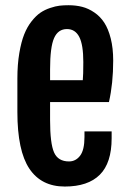

<svg xmlns="http://www.w3.org/2000/svg" viewBox="-20 -700 490 728"><path d="M225.6 7.3Q136.7 7.3 91.3 -60.5Q45.9 -128.4 45.9 -275.4V-402.3Q45.9 -455.6 53.2 -498.5Q60.5 -541.5 71.8 -569.8Q83 -598.1 99.9 -619.4Q116.7 -640.6 133.3 -651.9Q149.9 -663.1 170.4 -669.9Q190.9 -676.8 206.3 -678.5Q221.7 -680.2 239.7 -680.2Q267.6 -680.2 291.5 -674.1Q315.4 -668 337.6 -652.8Q359.9 -637.7 375.2 -614.3Q390.6 -590.8 399.9 -554.2Q409.2 -517.6 409.2 -470.2Q409.2 -383.8 393.1 -313H169.9V-244.6Q169.9 -155.8 185.1 -121.8Q200.2 -87.9 241.7 -87.9Q267.1 -87.9 283.7 -109.6Q300.3 -131.3 300.3 -180.7V-201.7H403.3V-175.8Q403.3 -82 358.4 -37.4Q313.5 7.3 225.6 7.3ZM169.9 -396H293.9Q295.9 -415 295.9 -464.8Q295.9 -530.3 280.5 -560.1Q265.1 -589.8 233.9 -589.8Q200.2 -589.8 185.1 -555.7Q169.9 -521.5 169.9 -437Z"/></svg>

Font: FjallaOne
Style: Regular
Weight: 400
Designer: Irina Smirnova
Foundry: Irina Smirnova
Version: Version 1.001